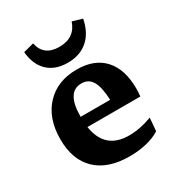

<svg xmlns="http://www.w3.org/2000/svg" viewBox="-141 -640 673 735"><g transform="rotate(-30 195.5 -272.0)"><path d="M219.7 7.8Q124.5 7.8 73 -41.3Q21.5 -90.3 21.5 -181.2Q21.5 -273.4 72.3 -327.6Q123 -381.8 209 -381.8Q286.6 -381.8 328.6 -335.9Q370.6 -290 370.6 -204.6Q370.6 -197.3 370.1 -187.3Q369.6 -177.2 368.7 -170.4H134.8Q151.4 -62.5 257.3 -62.5Q306.2 -62.5 359.4 -82.5L354.5 -24.9Q330.6 -9.3 295.2 -0.7Q259.8 7.8 219.7 7.8ZM197.8 -326.7Q131.8 -326.7 131.8 -217.3H262.2Q259.8 -274.9 244.4 -300.8Q229 -326.7 197.8 -326.7ZM193.8 -420.9Q138.7 -420.9 106.2 -451.7Q73.7 -482.4 68.4 -539.6L114.7 -551.8Q127.4 -489.7 195.8 -489.7Q264.2 -489.7 284.7 -550.8L328.1 -538.1Q317.4 -481.9 282.7 -451.4Q248 -420.9 193.8 -420.9Z"/></g></svg>

Font: Markazi Text SemiBold
Style: Regular
Weight: 600
Designer: Borna Izadpanah (Arabic designer), Fiona Ross (Arabic design director) and Florian Runge (Latin designer)
Foundry: Borna Izadpanah and Florian Runge
Version: Version 1.001; ttfautohint (v1.8.3)